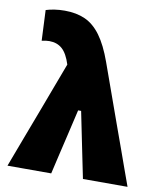

<svg xmlns="http://www.w3.org/2000/svg" viewBox="-84 -815 745 882"><g transform="rotate(10 289.0 -373.5)"><path d="M11 0Q36.5 -68 64 -141Q91.5 -214 117.5 -282.5Q137 -335 158.5 -392Q180 -449 201 -505Q185.5 -554.5 161.5 -575.8Q137.5 -597 101.5 -597Q85 -597 66 -592.5L59.5 -734.5Q76.5 -740 99 -743.5Q121.5 -747 147 -747Q201 -747 242 -728.8Q283 -710.5 315.2 -666.8Q347.5 -623 374.5 -547.5L473 -272.5Q496 -209 512.5 -163Q529 -117 542.5 -79Q556 -41 571 0H363Q353.5 -46 344 -92.8Q334.5 -139.5 325 -186L300.5 -306.5H286.5L258 -184Q246.5 -136 236 -90.5Q225.5 -45 215 0Z"/></g></svg>

Font: Commissioner ExtraBold
Style: Regular
Weight: 800
Designer: Kostas Bartsokas
Foundry: Kostas Bartsokas
Version: Version 1.000; ttfautohint (v1.8.3)